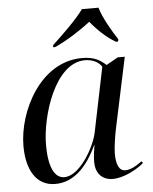

<svg xmlns="http://www.w3.org/2000/svg" viewBox="-54 -811 689 867"><g transform="rotate(-5 290.0 -378.0)"><path d="M207 -616 205 -606H215C269 -630 331 -670 378 -706C407 -670 448 -630 490 -606H500L502 -616C476 -655 438 -720 425 -766H350C317 -720 249 -655 207 -616ZM162 10C242 10 305 -48 352 -151H353C348 -118 345 -100 345 -73C345 -21 375 10 423 10C473 10 535 -24 564 -50L558 -58C528 -36 504 -24 482 -24C455 -24 441 -51 441 -104C441 -131 451 -193 456 -215L524 -535H492L439 -505C413 -529 385 -546 331 -546C141 -546 33 -329 33 -173C33 -69 73 10 162 10ZM205 -17C165 -17 135 -60 135 -169C135 -302 208 -535 343 -535C374 -535 404 -523 419 -499L359 -207C346 -142 276 -17 205 -17Z"/></g></svg>

Font: Noto Serif Display
Style: Italic
Weight: 400
Italic angle: -12°
Designer: Monotype Design Team
Foundry: Monotype Imaging Inc.
Version: Version 2.009